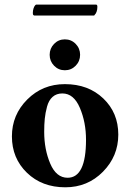

<svg xmlns="http://www.w3.org/2000/svg" viewBox="-20 -798 560 825"><path d="M121.1 -742.2Q121.1 -752.9 124 -761.7Q127 -770.5 130.4 -774.4Q133.8 -778.3 135.7 -778.3H392.6Q398.4 -778.3 398.4 -768.6Q398.4 -756.8 395 -747.6Q391.6 -738.3 387.7 -735.4L384.8 -731.4H127Q127 -731.4 123 -733.4Q121.1 -736.3 121.1 -742.2ZM212.4 -515.6Q193.4 -535.2 193.4 -562.5Q193.4 -589.8 212.4 -609.4Q231.4 -628.9 258.8 -628.9Q286.1 -628.9 305.2 -609.4Q324.2 -589.8 324.2 -562.5Q324.2 -535.2 305.2 -515.6Q286.1 -496.1 258.8 -496.1Q231.4 -496.1 212.4 -515.6ZM248 -396.5Q222.7 -396.5 206.1 -381.8Q189.5 -367.2 182.1 -339.8Q174.8 -312.5 172.4 -288.1Q169.9 -263.7 169.9 -231.4Q169.9 -156.2 195.8 -95.2Q221.7 -34.2 270.5 -34.2Q349.6 -34.2 349.6 -197.3Q349.6 -272.5 323.2 -334.5Q296.9 -396.5 248 -396.5ZM258.8 -436.5Q359.4 -436.5 423.8 -375Q488.3 -313.5 488.3 -219.7Q488.3 -127 422.4 -60.1Q356.4 6.8 260.7 6.8Q160.2 6.8 95.7 -55.7Q31.2 -118.2 31.2 -211.9Q31.2 -304.7 97.2 -370.6Q163.1 -436.5 258.8 -436.5Z"/></svg>

Font: Crimson
Style: Bold
Weight: 700
Version: Version 0.8 ; ttfautohint (v1.00) -l 8 -r 50 -G 200 -x 14 -D